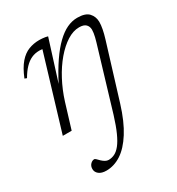

<svg xmlns="http://www.w3.org/2000/svg" viewBox="-172 -574 867 938"><g transform="rotate(-30 262.0 -105.0)"><path d="M155 254Q128 254 113.2 242.2Q98.5 230.5 98.5 213Q98.5 196.5 108.5 186Q118.5 175.5 130.5 175.5Q133.5 175.5 139.5 181Q145.5 186.5 154 195.5Q162.5 203.5 171.8 208.8Q181 214 190.5 214Q208 214 224.5 206Q241 198 256.8 178.2Q272.5 158.5 288.2 123.8Q304 89 320.5 35.5L425 -313Q429 -326.5 431.8 -338Q434.5 -349.5 436 -359.5Q437.5 -369.5 437.5 -378.5Q437 -397 425.5 -408.2Q414 -419.5 388 -419.5Q354.5 -419.5 319.8 -397.5Q285 -375.5 252 -336.8Q219 -298 192 -247.2Q165 -196.5 147 -139L104.5 0H54.5L180 -416.5Q177 -417 172.5 -417.5Q168 -418 162 -418Q139 -418 118.5 -408.8Q98 -399.5 79.5 -380.2Q61 -361 44 -331.5L32 -336Q52.5 -386.5 76.5 -414Q100.5 -441.5 128.5 -452.2Q156.5 -463 188.5 -463Q197 -463 205.2 -462.2Q213.5 -461.5 221.5 -460.2Q229.5 -459 235.5 -457L163 -227.5H162.5Q194.5 -289.5 225.2 -334.5Q256 -379.5 285.8 -408.2Q315.5 -437 344.8 -450.8Q374 -464.5 403.5 -464.5Q449 -464.5 468 -444Q487 -423.5 487.5 -393.5Q487.5 -376 483.2 -353.5Q479 -331 470.5 -303.5L376 4Q349 91 314 146.2Q279 201.5 238.8 227.8Q198.5 254 155 254Z"/></g></svg>

Font: Newsreader Light
Style: Italic
Weight: 300
Italic angle: -17°
Designer: Hugues Gentile
Foundry: Production Type
Version: Version 1.003